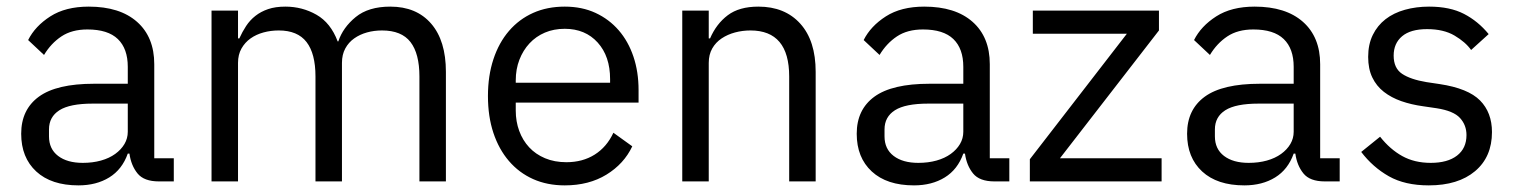

<svg xmlns="http://www.w3.org/2000/svg" viewBox="-20 -548 4583 580"><path d="M460 0Q415 0 395.5 -24Q376 -48 371 -84H366Q349 -36 310 -12Q271 12 217 12Q135 12 89.5 -30Q44 -72 44 -144Q44 -217 97.5 -256Q151 -295 264 -295H366V-346Q366 -401 336 -430Q306 -459 244 -459Q197 -459 165.5 -438Q134 -417 113 -382L65 -427Q86 -469 132 -498.5Q178 -528 248 -528Q342 -528 394 -482Q446 -436 446 -354V-70H505V0ZM230 -56Q260 -56 285 -63Q310 -70 328 -83Q346 -96 356 -113Q366 -130 366 -150V-235H260Q191 -235 159.5 -215Q128 -195 128 -157V-136Q128 -98 155.5 -77Q183 -56 230 -56Z M619 0V-516H699V-432H703Q712 -452 723.5 -469.5Q735 -487 751.5 -500Q768 -513 790 -520.5Q812 -528 842 -528Q893 -528 936 -503.5Q979 -479 1000 -423H1002Q1016 -465 1054.5 -496.5Q1093 -528 1159 -528Q1238 -528 1282.5 -476.5Q1327 -425 1327 -331V0H1247V-317Q1247 -386 1220 -421Q1193 -456 1134 -456Q1110 -456 1088.5 -450Q1067 -444 1050 -432Q1033 -420 1023 -401.5Q1013 -383 1013 -358V0H933V-317Q933 -386 906 -421Q879 -456 822 -456Q798 -456 776 -450Q754 -444 737 -432Q720 -420 709.5 -401.5Q699 -383 699 -358V0Z M1686 12Q1633 12 1590.5 -7Q1548 -26 1517.5 -61.5Q1487 -97 1470.5 -146.5Q1454 -196 1454 -258Q1454 -319 1470.5 -369Q1487 -419 1517.5 -454.5Q1548 -490 1590.5 -509Q1633 -528 1686 -528Q1738 -528 1779 -509Q1820 -490 1849 -456.5Q1878 -423 1893.5 -377Q1909 -331 1909 -276V-238H1538V-214Q1538 -181 1548.5 -152.5Q1559 -124 1578.5 -103Q1598 -82 1626.5 -70Q1655 -58 1691 -58Q1740 -58 1776.5 -81Q1813 -104 1833 -147L1890 -106Q1865 -53 1812 -20.5Q1759 12 1686 12ZM1686 -461Q1653 -461 1626 -449.5Q1599 -438 1579.5 -417Q1560 -396 1549 -367.5Q1538 -339 1538 -305V-298H1823V-309Q1823 -378 1785.5 -419.5Q1748 -461 1686 -461Z M2041 0V-516H2121V-432H2125Q2144 -476 2178.5 -502Q2213 -528 2271 -528Q2351 -528 2397.5 -476.5Q2444 -425 2444 -331V0H2364V-317Q2364 -456 2247 -456Q2223 -456 2200.5 -450Q2178 -444 2160 -432Q2142 -420 2131.5 -401.5Q2121 -383 2121 -358V0Z M2984 0Q2939 0 2919.5 -24Q2900 -48 2895 -84H2890Q2873 -36 2834 -12Q2795 12 2741 12Q2659 12 2613.5 -30Q2568 -72 2568 -144Q2568 -217 2621.5 -256Q2675 -295 2788 -295H2890V-346Q2890 -401 2860 -430Q2830 -459 2768 -459Q2721 -459 2689.5 -438Q2658 -417 2637 -382L2589 -427Q2610 -469 2656 -498.5Q2702 -528 2772 -528Q2866 -528 2918 -482Q2970 -436 2970 -354V-70H3029V0ZM2754 -56Q2784 -56 2809 -63Q2834 -70 2852 -83Q2870 -96 2880 -113Q2890 -130 2890 -150V-235H2784Q2715 -235 2683.5 -215Q2652 -195 2652 -157V-136Q2652 -98 2679.5 -77Q2707 -56 2754 -56Z M3091 0V-67L3384 -446H3100V-516H3481V-456L3182 -70H3489V0Z M3982 0Q3937 0 3917.5 -24Q3898 -48 3893 -84H3888Q3871 -36 3832 -12Q3793 12 3739 12Q3657 12 3611.5 -30Q3566 -72 3566 -144Q3566 -217 3619.5 -256Q3673 -295 3786 -295H3888V-346Q3888 -401 3858 -430Q3828 -459 3766 -459Q3719 -459 3687.5 -438Q3656 -417 3635 -382L3587 -427Q3608 -469 3654 -498.5Q3700 -528 3770 -528Q3864 -528 3916 -482Q3968 -436 3968 -354V-70H4027V0ZM3752 -56Q3782 -56 3807 -63Q3832 -70 3850 -83Q3868 -96 3878 -113Q3888 -130 3888 -150V-235H3782Q3713 -235 3681.5 -215Q3650 -195 3650 -157V-136Q3650 -98 3677.5 -77Q3705 -56 3752 -56Z M4296 12Q4224 12 4175.5 -15.5Q4127 -43 4092 -89L4149 -135Q4179 -97 4216 -76.5Q4253 -56 4302 -56Q4353 -56 4381.5 -78Q4410 -100 4410 -140Q4410 -170 4390.5 -191.5Q4371 -213 4320 -221L4279 -227Q4243 -232 4213 -242.5Q4183 -253 4160.5 -270.5Q4138 -288 4125.5 -314Q4113 -340 4113 -376Q4113 -414 4127 -442.5Q4141 -471 4165.5 -490Q4190 -509 4224 -518.5Q4258 -528 4297 -528Q4360 -528 4402.5 -506Q4445 -484 4477 -445L4424 -397Q4407 -421 4374 -440.5Q4341 -460 4291 -460Q4241 -460 4215.5 -438.5Q4190 -417 4190 -380Q4190 -342 4215.5 -325Q4241 -308 4289 -300L4329 -294Q4415 -281 4451 -244.5Q4487 -208 4487 -149Q4487 -74 4436 -31Q4385 12 4296 12Z"/></svg>

Font: IBM Plex Sans Arabic
Style: Regular
Weight: 400
Designer: Mike Abbink, Paul van der Laan, Pieter van Rosmalen, Wael Morcos, Khajak Apelian
Foundry: Bold Monday
Version: Version 1.1